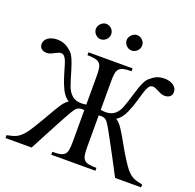

<svg xmlns="http://www.w3.org/2000/svg" viewBox="-146 -1015 1186 1167"><g transform="rotate(20 447.0 -431.0)"><path d="M717.3 0Q682.1 -66.9 651.9 -124Q638.7 -148.4 625.5 -173.1Q612.3 -197.8 600.6 -219.2Q588.9 -240.7 579.6 -257.3Q570.3 -273.9 564.9 -282.7Q557.6 -294.9 551.3 -303.5Q544.9 -312 537.1 -316.9Q529.3 -321.8 519 -323.5Q508.8 -325.2 493.7 -323.2V-117.7Q493.7 -86.9 496.8 -67.6Q500 -48.3 510 -37.4Q520 -26.4 539.1 -22.5Q558.1 -18.6 589.8 -18.6V0H304.2V-18.6Q335.9 -18.6 355 -22.5Q374 -26.4 384 -37.4Q394 -48.3 397.2 -67.6Q400.4 -86.9 400.4 -117.7V-323.2Q385.3 -325.2 374.8 -323.5Q364.3 -321.8 356.7 -316.9Q349.1 -312 342.8 -303.5Q336.4 -294.9 329.1 -282.7Q323.7 -273.9 314.5 -257.3Q305.2 -240.7 293.5 -219.2Q281.7 -197.8 268.8 -173.1Q255.9 -148.4 242.7 -124Q212.4 -66.9 177.2 0H8.3V-18.6Q27.3 -22.5 41.5 -26.1Q55.7 -29.8 67.6 -35.4Q79.6 -41 90.8 -50.3Q102.1 -59.6 114.7 -74.2Q120.6 -81.1 128.7 -92.8Q136.7 -104.5 146 -119.1Q155.3 -133.8 165 -150.1Q174.8 -166.5 184.6 -182.6Q207 -220.2 231.4 -263.7Q242.2 -281.2 250 -293.7Q257.8 -306.2 264.9 -314.7Q272 -323.2 278.6 -329.1Q285.2 -335 293.5 -339.8Q286.1 -344.7 279.8 -349.9Q273.4 -355 267.1 -362.3Q260.7 -369.6 254.4 -379.9Q248 -390.1 240.7 -406.2Q229 -431.2 220.9 -455.6Q212.9 -480 206.5 -501.5Q200.2 -522.9 194.8 -541.3Q189.5 -559.6 183.3 -572.8Q177.2 -585.9 169.2 -593.3Q161.1 -600.6 149.9 -600.6Q140.6 -600.6 130.9 -596.2Q121.1 -591.8 110.8 -586.2Q100.6 -580.6 89.4 -576.2Q78.1 -571.8 65.4 -571.8Q45.9 -571.8 32.5 -582Q19 -592.3 19 -612.3Q19 -625.5 25.1 -636.2Q31.2 -647 42.2 -654.5Q53.2 -662.1 68.1 -666.3Q83 -670.4 100.1 -670.4Q117.7 -670.4 131.3 -667Q145 -663.6 156.2 -657.7Q167.5 -651.9 177 -644.5Q186.5 -637.2 195.3 -629.4Q205.1 -620.6 213.6 -603.5Q222.2 -586.4 230 -564.7Q237.8 -543 244.9 -518.8Q252 -494.6 258.8 -472.2Q265.6 -449.7 272.7 -430.4Q279.8 -411.1 287.6 -399.4Q307.6 -369.6 335 -360.8Q362.3 -352.1 400.4 -358.9V-544.4Q400.4 -574.7 397.2 -594Q394 -613.3 383.8 -624.3Q373.5 -635.3 354.5 -639.4Q335.4 -643.6 304.2 -643.6V-662.1H589.8V-643.6Q558.6 -643.6 539.6 -639.4Q520.5 -635.3 510.3 -624.3Q500 -613.3 496.8 -594Q493.7 -574.7 493.7 -544.4V-358.9Q531.2 -352.1 559.1 -360.8Q586.9 -369.6 606 -399.4Q613.8 -411.1 620.8 -430.4Q627.9 -449.7 635 -472.2Q642.1 -494.6 649.2 -518.8Q656.2 -543 664.1 -564.7Q671.9 -586.4 680.4 -603.5Q689 -620.6 698.7 -629.4Q707.5 -637.2 717 -644.5Q726.6 -651.9 737.5 -657.7Q748.5 -663.6 762.5 -667Q776.4 -670.4 793.9 -670.4Q811.5 -670.4 826.2 -666.3Q840.8 -662.1 851.8 -654.5Q862.8 -647 868.9 -636.2Q875 -625.5 875 -612.3Q875 -592.3 861.8 -582Q848.6 -571.8 828.6 -571.8Q815.9 -571.8 804.7 -576.2Q793.5 -580.6 783 -586.2Q772.5 -591.8 762.7 -596.2Q752.9 -600.6 743.7 -600.6Q726.6 -600.6 717 -584.5Q707.5 -568.4 699.2 -541.3Q690.9 -514.2 680.9 -479Q670.9 -443.8 653.8 -406.2Q646.5 -390.1 639.9 -379.9Q633.3 -369.6 627 -362.3Q620.6 -355 614.3 -349.9Q607.9 -344.7 600.6 -339.8Q608.9 -335 615.5 -329.1Q622.1 -323.2 629.2 -314.7Q636.2 -306.2 644.3 -293.7Q652.3 -281.2 663.1 -263.7Q687 -220.2 709.5 -182.6Q718.8 -166.5 728.8 -150.1Q738.8 -133.8 748.3 -119.1Q757.8 -104.5 765.9 -92.8Q773.9 -81.1 779.8 -74.2Q792.5 -59.6 803.5 -50.3Q814.5 -41 826.4 -35.4Q838.4 -29.8 852.5 -26.1Q866.7 -22.5 885.3 -18.6V0ZM396.5 -812Q396.5 -801.8 392.6 -792.7Q388.7 -783.7 381.6 -776.9Q374.5 -770 365.5 -765.9Q356.4 -761.7 346.2 -761.7Q336.4 -761.7 327.6 -765.9Q318.8 -770 312 -777.1Q305.2 -784.2 301.3 -793.2Q297.4 -802.2 297.4 -812Q297.4 -821.3 301.5 -830.3Q305.7 -839.4 312.5 -846.2Q319.3 -853 328.1 -857.4Q336.9 -861.8 346.2 -861.8Q356.4 -861.8 365.5 -857.9Q374.5 -854 381.6 -847.2Q388.7 -840.3 392.6 -831.3Q396.5 -822.3 396.5 -812ZM596.7 -812Q596.7 -801.8 592.8 -792.7Q588.9 -783.7 581.8 -776.9Q574.7 -770 565.7 -765.9Q556.6 -761.7 546.4 -761.7Q536.1 -761.7 527.1 -765.9Q518.1 -770 511.2 -777.1Q504.4 -784.2 500.5 -793.2Q496.6 -802.2 496.6 -812Q496.6 -821.3 501 -830.3Q505.4 -839.4 512.2 -846.2Q519 -853 528.1 -857.4Q537.1 -861.8 546.4 -861.8Q556.6 -861.8 565.7 -857.9Q574.7 -854 581.8 -847.2Q588.9 -840.3 592.8 -831.3Q596.7 -822.3 596.7 -812Z"/></g></svg>

Font: Doulos SIL CyrE
Style: Regular
Weight: 400
Designer: Walt Agee, Victor Gaultney, Peter Martin, Debbi Hosken, Becca Hirsbrunner
Foundry: SIL International
Version: Version 5.000